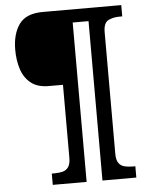

<svg xmlns="http://www.w3.org/2000/svg" viewBox="-58 -808 748 966"><g transform="rotate(-5 315.5 -324.5)"><path d="M169 111V54H182Q205 54 223.5 49.5Q242 45 253 29.5Q264 14 264 -17V-386H193Q135 -386 101.5 -413.5Q68 -441 54 -485.5Q40 -530 40 -582Q40 -662 75 -711Q110 -760 195 -760H591V-703H578Q544 -703 520 -690.5Q496 -678 496 -631V-17Q496 14 507 29.5Q518 45 537 49.5Q556 54 578 54H591V111H420V-694H340V111Z"/></g></svg>

Font: Noto Serif Gujarati ExtraBold
Style: Regular
Weight: 800
Version: Version 2.102